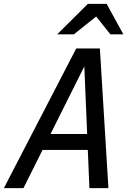

<svg xmlns="http://www.w3.org/2000/svg" viewBox="-53 -970 664 990"><path d="M-33 0 340 -720H428L68 0ZM408 0 378 -720H462L506 0ZM142 -279H455L436 -197H123ZM242 -793 400 -950H497L583 -793H516L411 -925H493L328 -793Z"/></svg>

Font: Instrument Sans SemiCondensed Medium
Style: Italic
Weight: 500
Width: 4
Italic angle: -13°
Designer: Rodrigo Fuenzalida
Foundry: fragTYPE
Version: Version 1.000;gftools[0.9.28]